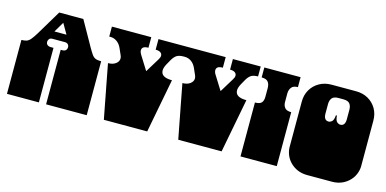

<svg xmlns="http://www.w3.org/2000/svg" viewBox="-70 -1105 3004 1493"><g transform="rotate(15 1432.0 -358.0)"><path d="M29 0V-135Q29 -152 29 -156.5Q29 -161 29 -163Q29 -165 29 -171V-172Q29 -179 29 -180.5Q29 -182 29 -187.5Q29 -193 29 -209V-260Q29 -277 29 -281.5Q29 -286 29 -288Q29 -290 29 -296V-297Q29 -304 29 -305.5Q29 -307 29 -312.5Q29 -318 29 -334V-434Q53 -434 69.5 -439.5Q86 -445 101 -462.5Q116 -480 137 -514L258 -716H452L564 -517Q583 -484 595.5 -466Q608 -448 624.5 -441Q641 -434 671 -434V0H344V-135Q344 -152 344 -156.5Q344 -161 344 -163Q344 -165 344 -171V-172Q344 -179 344 -180.5Q344 -182 344 -187.5Q344 -193 344 -209V-260Q344 -277 344 -281.5Q344 -286 344 -288Q344 -290 344 -296V-297Q344 -304 344 -305.5Q344 -307 344 -312.5Q344 -318 344 -334V-439H360Q376 -439 385 -448.5Q394 -458 394 -473Q394 -487 385 -496Q376 -505 360 -505H260Q242 -505 234 -494.5Q226 -484 226 -472Q226 -456 236.5 -447.5Q247 -439 260 -439H286V0ZM260 -564H357L309 -647Z M809 0 783 -135Q782 -141 781 -146Q780 -151 779 -156.5Q778 -162 777 -167L774 -183Q773 -188 772 -192Q771 -196 770.5 -200.5Q770 -205 769 -209L759 -260Q758 -266 757 -271Q756 -276 755 -281.5Q754 -287 753 -292L751 -302Q750 -308 749 -313Q748 -318 747 -323.5Q746 -329 745 -334L726 -434Q764 -434 787.5 -451.5Q811 -469 811 -494Q811 -506 805 -519L782 -571Q769 -601 745 -618.5Q721 -636 692 -636H682V-716H999V-631Q947 -631 947 -597Q947 -581 958 -564L1028 -452H1030L1099 -565Q1110 -582 1110 -596Q1110 -612 1096.5 -621.5Q1083 -631 1057 -631V-716H1281V-636Q1247 -636 1227.5 -624.5Q1208 -613 1191 -584L1168 -543Q1151 -512 1151 -490Q1151 -434 1241 -434L1158 0Z M1408 0 1382 -135Q1381 -141 1380 -146Q1379 -151 1378 -156.5Q1377 -162 1376 -167L1373 -183Q1372 -188 1371 -192Q1370 -196 1369.5 -200.5Q1369 -205 1368 -209L1358 -260Q1357 -266 1356 -271Q1355 -276 1354 -281.5Q1353 -287 1352 -292L1350 -302Q1349 -308 1348 -313Q1347 -318 1346 -323.5Q1345 -329 1344 -334L1325 -434Q1363 -434 1386.5 -451.5Q1410 -469 1410 -494Q1410 -506 1404 -519L1381 -571Q1368 -601 1344 -618.5Q1320 -636 1291 -636H1281V-716H1598V-631Q1546 -631 1546 -597Q1546 -581 1557 -564L1627 -452H1629L1698 -565Q1709 -582 1709 -596Q1709 -612 1695.5 -621.5Q1682 -631 1656 -631V-716H1880V-636Q1846 -636 1826.5 -624.5Q1807 -613 1790 -584L1767 -543Q1750 -512 1750 -490Q1750 -434 1840 -434L1757 0Z M1909 0V-135Q1909 -152 1909 -156.5Q1909 -161 1909 -163Q1909 -165 1909 -171V-172Q1909 -179 1909 -180.5Q1909 -182 1909 -187.5Q1909 -193 1909 -209V-260Q1909 -277 1909 -281.5Q1909 -286 1909 -288Q1909 -290 1909 -296V-297Q1909 -304 1909 -305.5Q1909 -307 1909 -312.5Q1909 -318 1909 -334V-434Q1947 -434 1961.5 -450Q1976 -466 1976 -498V-567Q1976 -599 1961.5 -617.5Q1947 -636 1909 -636V-716H2201V-636Q2164 -636 2149 -615.5Q2134 -595 2134 -567V-498Q2134 -470 2149 -452Q2164 -434 2201 -434V0Z M2448 6Q2378 6 2327.5 -33.5Q2277 -73 2263 -135Q2262 -140 2261 -146.5Q2260 -153 2259.5 -159.5Q2259 -166 2259 -170V-171Q2259 -178 2259 -179.5Q2259 -181 2259 -186.5Q2259 -192 2259 -209V-260Q2259 -277 2259 -281.5Q2259 -286 2259 -288Q2259 -290 2259 -296V-297Q2259 -304 2259 -305.5Q2259 -307 2259 -312.5Q2259 -318 2259 -334V-536Q2259 -589 2283.5 -631Q2308 -673 2351 -697.5Q2394 -722 2448 -722H2646Q2701 -722 2743.5 -698Q2786 -674 2810.5 -632Q2835 -590 2835 -536V-334Q2835 -318 2835 -312.5Q2835 -307 2835 -305.5Q2835 -304 2835 -297V-296Q2835 -290 2835 -288Q2835 -286 2835 -281.5Q2835 -277 2835 -260V-209Q2835 -193 2835 -187.5Q2835 -182 2835 -180.5Q2835 -179 2835 -172V-171Q2835 -165 2834.5 -158Q2834 -151 2833 -145.5Q2832 -140 2831 -135Q2817 -73 2766.5 -33.5Q2716 6 2646 6ZM2500 -439Q2513 -439 2526.5 -450.5Q2540 -462 2543 -501H2551Q2554 -462 2567.5 -450.5Q2581 -439 2594 -439Q2614 -439 2623.5 -453Q2633 -467 2633 -492V-569Q2633 -599 2619 -617.5Q2605 -636 2567 -636H2527Q2490 -636 2475.5 -617.5Q2461 -599 2461 -569V-492Q2461 -467 2470.5 -453Q2480 -439 2500 -439Z"/></g></svg>

Font: Danfo
Style: Regular
Weight: 400
Designer: Seyi Olusanya, David Udoh, Eyiyemi Adegbite, Mirko Velimirović
Version: Version 1.000